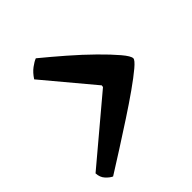

<svg xmlns="http://www.w3.org/2000/svg" viewBox="-158 -606 657 657"><g transform="rotate(-45 170.0 -277.5)"><path d="M17 -41Q6 -46 -5.5 -58.5Q-17 -71 -18 -91L209 -282L210 -289L61 -467Q74 -487 89.5 -498.5Q105 -510 116 -514Q155 -482 196.5 -446Q238 -410 273 -375.5Q308 -341 330 -315Q352 -289 352 -278Q352 -270 329.5 -251Q307 -232 269.5 -205.5Q232 -179 187.5 -150Q143 -121 98.5 -92.5Q54 -64 17 -41Z"/></g></svg>

Font: Texturina 72pt 72pt ExtraBold
Style: Italic
Weight: 800
Italic angle: -11°
Designer: Guillermo Torres Carreño
Foundry: Omnibus-Type
Version: Version 1.002; ttfautohint (v1.8.3)